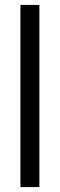

<svg xmlns="http://www.w3.org/2000/svg" viewBox="-20 -760 243 780"><path d="M63 0V-740H140V0Z"/></svg>

Font: Pathway Gothic One
Style: Regular
Weight: 400
Version: Version 1.003; ttfautohint (v1.8.4.7-5d5b);gftools[0.9.26]